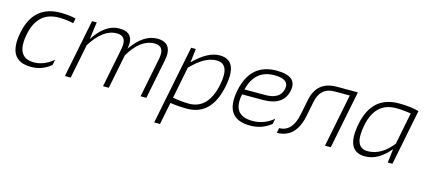

<svg xmlns="http://www.w3.org/2000/svg" viewBox="-54 -984 3652 1640"><g transform="rotate(15 1771.5 -164.0)"><path d="M373 -63.5Q296.9 0 199.2 0Q-15.6 0 36.6 -261.2Q86.9 -512.7 326.2 -512.7Q399.4 -512.7 460 -498L451.2 -454.1Q385.7 -468.8 322.3 -468.8Q134.3 -468.8 92.8 -261.2Q49.3 -43.9 212.9 -43.9Q300.8 -43.9 382.8 -112.3Z M499.5 0 602.1 -512.7H643.6L623 -360.4Q722.7 -512.7 843.8 -512.7Q985.4 -512.7 955.6 -364.3Q1059.6 -512.7 1179.7 -512.7Q1322.3 -512.7 1289.6 -349.1L1219.7 0H1168.5L1238.3 -349.1Q1261.7 -466.8 1169.9 -466.8Q1043.9 -466.8 948.2 -302.7L887.7 0H836.4L906.2 -349.1Q929.7 -466.8 834 -466.8Q713.9 -466.8 611.3 -302.7L550.8 0Z M1439.5 -60.1Q1520 -45.9 1583.5 -45.9Q1754.4 -45.9 1800.3 -274.9Q1837.9 -463.9 1717.3 -463.9Q1612.8 -463.9 1495.1 -339.8ZM1478.5 -512.2H1520L1505.4 -390.6Q1627 -512.7 1732.4 -512.7Q1897.5 -512.7 1849.1 -271.5Q1794.9 0 1578.6 0Q1498 0 1429.7 -11.2L1390.1 185.5H1338.9Z M2395.5 -378.9Q2367.7 -240.2 2187 -240.2H2001.5Q1962.4 -43.9 2146 -43.9Q2248 -43.9 2329.6 -112.3L2319.8 -63.5Q2239.3 0 2137.2 0Q1902.3 0 1954.6 -262.2Q2004.9 -512.7 2235.8 -512.7Q2422.4 -512.7 2395.5 -378.9ZM2010.7 -286.1H2195.3Q2325.7 -286.1 2344.7 -380.4Q2362.3 -469.7 2227.1 -469.7Q2056.2 -469.7 2010.7 -286.1Z M2382.3 -43.9Q2498 -43.9 2530.3 -205.1L2557.1 -339.4Q2591.8 -512.7 2767.6 -512.7H2953.1L2850.6 0H2799.3L2893.1 -468.8H2758.8Q2634.3 -468.8 2607.9 -336.9L2581.5 -205.1Q2540.5 0 2373.5 0Z M3435.5 -455.1Q3372.1 -466.8 3303.7 -466.8Q3120.6 -466.8 3078.6 -255.4Q3037.1 -48.8 3162.6 -48.8Q3281.7 -48.8 3379.4 -172.9ZM3396 0H3354.5L3369.1 -122.1Q3267.6 0 3152.3 0Q2977.5 0 3028.3 -254.4Q3080.1 -512.7 3316.9 -512.7Q3420.9 -512.7 3494.1 -491.7Z"/></g></svg>

Font: Sansation Light
Style: Light Italic
Weight: 300
Designer: Bernd Montag
Version: Version 1.301